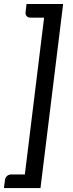

<svg xmlns="http://www.w3.org/2000/svg" viewBox="-48 -790 364 958"><path d="M154 148.5H-28.5L-23 108Q-22 96.5 -13.2 88.5Q-4.5 80.5 7.5 80.5H76L172 -702H104Q91.5 -702 84.8 -709.8Q78 -717.5 79.5 -728.5L84.5 -770H267Z"/></svg>

Font: Lato SemiBold
Style: Italic
Weight: 600
Italic angle: -7°
Designer: Lukasz Dziedzic with Adam Twardoch and Botio Nikoltchev
Foundry: tyPoland Lukasz Dziedzic
Version: Version 2.015; 2015-08-06; http://www.latofonts.com/